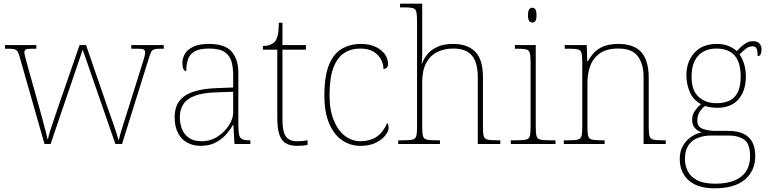

<svg xmlns="http://www.w3.org/2000/svg" viewBox="-20 -780 4163 1040"><path d="M89 -463Q83 -487 77 -498Q71 -509 61 -512.5Q51 -516 30 -516H7V-536H177V-516H150Q125 -516 118.5 -511Q112 -506 112 -496Q112 -488 118.5 -464Q125 -440 129 -425L192 -200Q199 -176 208 -141.5Q217 -107 225.5 -75.5Q234 -44 237 -27H240Q243 -44 253.5 -77Q264 -110 276.5 -146Q289 -182 297 -206L411 -536H446L554 -223Q560 -205 570 -177Q580 -149 590.5 -119Q601 -89 609.5 -63Q618 -37 621 -23H624Q629 -48 644.5 -96Q660 -144 679 -205L749 -428Q756 -449 761 -467Q766 -485 766 -496Q766 -506 760 -511Q754 -516 728 -516H691V-536H867V-516H845Q825 -516 814.5 -512.5Q804 -509 799 -499Q794 -489 787 -467L641 0H605L428 -511L254 0H221Z M1067 10Q1028 10 996 -6.5Q964 -23 945 -58Q926 -93 926 -146Q926 -225 982.5 -262Q1039 -299 1160 -303L1243 -306V-371Q1243 -414 1234 -446.5Q1225 -479 1197 -498Q1169 -517 1112 -517Q1063 -517 1036 -502.5Q1009 -488 999 -460.5Q989 -433 989 -395Q979 -395 973.5 -406Q968 -417 968 -441Q968 -462 980 -485.5Q992 -509 1023.5 -525.5Q1055 -542 1112 -542Q1200 -542 1235.5 -499.5Q1271 -457 1271 -386V-110Q1271 -73 1274.5 -53.5Q1278 -34 1290 -27Q1302 -20 1329 -20H1336V0H1250L1244 -104H1242Q1231 -83 1208.5 -56Q1186 -29 1151 -9.5Q1116 10 1067 10ZM1071 -15Q1120 -15 1158.5 -40Q1197 -65 1220 -101Q1243 -137 1243 -170V-283L1157 -280Q1079 -278 1035 -261Q991 -244 972.5 -214.5Q954 -185 954 -145Q954 -111 965.5 -81.5Q977 -52 1003 -33.5Q1029 -15 1071 -15Z M1589 10Q1531 10 1506.5 -24Q1482 -58 1482 -141V-511H1404V-531Q1425 -531 1440.5 -536.5Q1456 -542 1466 -551Q1476 -560 1483 -584Q1490 -608 1490 -657H1510V-536H1637V-511H1510V-132Q1510 -68 1528 -41.5Q1546 -15 1588 -15Q1605 -15 1617.5 -16Q1630 -17 1646 -20V5Q1630 8 1616.5 9Q1603 10 1589 10Z M1932 10Q1878 10 1834 -19.5Q1790 -49 1763.5 -110Q1737 -171 1737 -263Q1737 -369 1762.5 -430Q1788 -491 1833 -516.5Q1878 -542 1935 -542Q1981 -542 2014 -526.5Q2047 -511 2064.5 -486.5Q2082 -462 2082 -433Q2082 -425 2079 -419Q2076 -413 2070.5 -410Q2065 -407 2057 -406Q2057 -434 2043 -459.5Q2029 -485 2001.5 -501Q1974 -517 1931 -517Q1882 -517 1844.5 -493Q1807 -469 1786 -413.5Q1765 -358 1765 -264Q1765 -184 1788 -128Q1811 -72 1849 -43.5Q1887 -15 1932 -15Q1974 -16 2002 -29Q2030 -42 2048 -64.5Q2066 -87 2077 -114Q2082 -108 2083.5 -101.5Q2085 -95 2085 -86Q2085 -70 2067.5 -47Q2050 -24 2016 -7Q1982 10 1932 10Z M2137 0V-20H2162Q2199 -20 2215 -24Q2231 -28 2235 -43.5Q2239 -59 2239 -94V-662Q2239 -699 2235 -715.5Q2231 -732 2216.5 -736Q2202 -740 2172 -740H2147V-760H2267V-482Q2267 -474 2266.5 -465Q2266 -456 2265.5 -448.5Q2265 -441 2264 -435H2266Q2275 -461 2294.5 -485.5Q2314 -510 2348.5 -526Q2383 -542 2435 -542Q2513 -542 2554.5 -499.5Q2596 -457 2596 -362V-94Q2596 -59 2600 -43.5Q2604 -28 2620.5 -24Q2637 -20 2673 -20H2690V0H2568V-360Q2568 -441 2536.5 -479Q2505 -517 2435 -517Q2385 -517 2347 -497.5Q2309 -478 2288 -438Q2267 -398 2267 -334V-94Q2267 -59 2271 -43.5Q2275 -28 2291.5 -24Q2308 -20 2344 -20H2363V0Z M2747 0V-20H2777Q2814 -20 2830 -24Q2846 -28 2850 -43.5Q2854 -59 2854 -94V-438Q2854 -475 2850 -491.5Q2846 -508 2831.5 -512Q2817 -516 2787 -516H2769V-536H2882V-94Q2882 -59 2886 -43.5Q2890 -28 2906.5 -24Q2923 -20 2959 -20H2989V0ZM2863 -658Q2853 -658 2846.5 -666Q2840 -674 2840 -698Q2840 -721 2846.5 -729.5Q2853 -738 2863 -738Q2874 -738 2880 -729.5Q2886 -721 2886 -698Q2886 -674 2880 -666Q2874 -658 2863 -658Z M3034 0V-20H3057Q3094 -20 3110 -24Q3126 -28 3130 -43.5Q3134 -59 3134 -94V-442Q3134 -477 3130 -492.5Q3126 -508 3111.5 -512Q3097 -516 3067 -516H3039V-536H3158L3161 -449H3165Q3185 -485 3209 -505Q3233 -525 3262.5 -533.5Q3292 -542 3329 -542Q3415 -542 3454.5 -496.5Q3494 -451 3494 -357V-94Q3494 -59 3498 -43.5Q3502 -28 3518.5 -24Q3535 -20 3571 -20H3586V0H3466V-365Q3466 -432 3435.5 -474.5Q3405 -517 3329 -517Q3264 -517 3227.5 -490Q3191 -463 3176.5 -421Q3162 -379 3162 -334V-94Q3162 -59 3166 -43.5Q3170 -28 3186.5 -24Q3203 -20 3239 -20H3255V0Z M3850 240Q3759 240 3710.5 197Q3662 154 3662 80Q3662 39 3680 8.5Q3698 -22 3725.5 -40Q3753 -58 3781 -63Q3759 -70 3744 -86.5Q3729 -103 3729 -132Q3729 -161 3747 -184Q3765 -207 3777 -216Q3734 -239 3716 -282.5Q3698 -326 3698 -372Q3698 -446 3741 -494Q3784 -542 3863 -542Q3899 -542 3926 -531Q3953 -520 3971 -503Q3980 -513 3993 -525.5Q4006 -538 4022.5 -547.5Q4039 -557 4058 -557Q4083 -557 4094 -544Q4105 -531 4105 -513Q4105 -496 4100 -486Q4095 -476 4084 -476Q4084 -505 4078 -517Q4072 -529 4058 -529Q4036 -529 4020.5 -516.5Q4005 -504 3986 -485Q4000 -466 4010 -435Q4020 -404 4020 -364Q4020 -289 3980.5 -242.5Q3941 -196 3863 -196Q3851 -196 3829 -199Q3807 -202 3799 -206Q3782 -193 3769.5 -174Q3757 -155 3757 -126Q3757 -93 3787 -82Q3817 -71 3857 -71H3926Q3974 -71 4006 -56Q4038 -41 4054.5 -11Q4071 19 4071 65Q4071 144 4015.5 192Q3960 240 3850 240ZM3854 215Q3917 215 3959 197.5Q4001 180 4022 147Q4043 114 4043 66Q4043 1 4012.5 -22.5Q3982 -46 3924 -46H3833Q3793 -46 3760.5 -33.5Q3728 -21 3709 7Q3690 35 3690 82Q3690 117 3705.5 147.5Q3721 178 3757 196.5Q3793 215 3854 215ZM3860 -221Q3901 -221 3930.5 -234.5Q3960 -248 3976 -280Q3992 -312 3992 -365Q3992 -419 3976.5 -452.5Q3961 -486 3931.5 -501.5Q3902 -517 3860 -517Q3821 -517 3791 -501Q3761 -485 3743.5 -451.5Q3726 -418 3726 -364Q3726 -290 3764 -255.5Q3802 -221 3860 -221Z"/></svg>

Font: Noto Serif Thai Thin
Style: Regular
Weight: 250
Version: Version 2.001